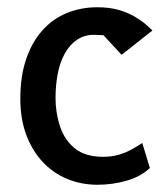

<svg xmlns="http://www.w3.org/2000/svg" viewBox="-20 -505 459 529"><path d="M249 4Q203 4 164 -12.5Q125 -29 96.5 -60Q68 -91 52 -134.5Q36 -178 36 -233Q36 -295 52 -342Q68 -389 96.5 -421Q125 -453 164 -469Q203 -485 248 -485Q282 -485 307.5 -477.5Q333 -470 351.5 -459Q370 -448 382 -437.5Q394 -427 400 -421L315 -354L265 -408L243 -409Q214 -410 193 -396Q172 -382 158.5 -357.5Q145 -333 139 -301.5Q133 -270 133 -235Q133 -194 145.5 -156.5Q158 -119 186.5 -96Q215 -73 264 -73Q289 -73 308.5 -79Q328 -85 344 -94Q360 -103 372 -111L393 -42Q367 -18 328.5 -7Q290 4 249 4Z"/></svg>

Font: Kreon
Style: Regular
Weight: 400
Designer: Julia Petretta
Foundry: Julia Petretta and Eli Heuer
Version: Version 2.002